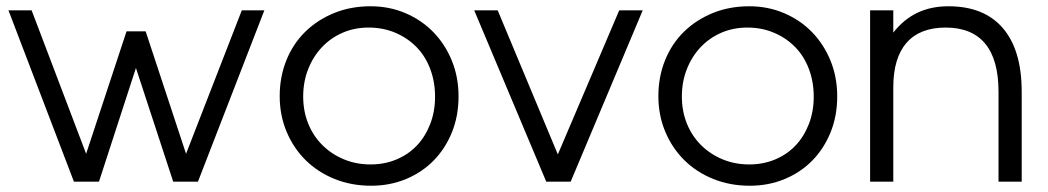

<svg xmlns="http://www.w3.org/2000/svg" viewBox="-20 -580 3345 613"><path d="M216 0H296L414 -363L533 0H612L824 -547H752L574 -89L445 -480H384L255 -89L81 -547H7Z M873 -273Q873 -212 895 -159.5Q917 -107 956 -68.5Q995 -30 1048.5 -8.5Q1102 13 1165 13Q1225 13 1276.5 -8.5Q1328 -30 1365 -68Q1402 -106 1423 -158Q1444 -210 1444 -272Q1444 -334 1422.5 -386.5Q1401 -439 1363.5 -477.5Q1326 -516 1274.5 -538Q1223 -560 1163 -560Q1100 -560 1047 -538.5Q994 -517 955 -479Q916 -441 894.5 -388Q873 -335 873 -273ZM1163 -55Q1117 -55 1077.5 -71.5Q1038 -88 1009 -117Q980 -146 964 -185.5Q948 -225 948 -272Q948 -319 964 -359.5Q980 -400 1008 -429.5Q1036 -459 1074 -475.5Q1112 -492 1157 -492Q1203 -492 1242 -475.5Q1281 -459 1309.5 -430Q1338 -401 1353.5 -360Q1369 -319 1369 -271Q1369 -224 1353.5 -184Q1338 -144 1311 -115.5Q1284 -87 1246 -71Q1208 -55 1163 -55Z M1724 0H1802L2032 -547H1957L1761 -87L1569 -547H1494Z M2082 -273Q2082 -212 2104 -159.5Q2126 -107 2165 -68.5Q2204 -30 2257.5 -8.5Q2311 13 2374 13Q2434 13 2485.5 -8.5Q2537 -30 2574 -68Q2611 -106 2632 -158Q2653 -210 2653 -272Q2653 -334 2631.5 -386.5Q2610 -439 2572.5 -477.5Q2535 -516 2483.5 -538Q2432 -560 2372 -560Q2309 -560 2256 -538.5Q2203 -517 2164 -479Q2125 -441 2103.5 -388Q2082 -335 2082 -273ZM2372 -55Q2326 -55 2286.5 -71.5Q2247 -88 2218 -117Q2189 -146 2173 -185.5Q2157 -225 2157 -272Q2157 -319 2173 -359.5Q2189 -400 2217 -429.5Q2245 -459 2283 -475.5Q2321 -492 2366 -492Q2412 -492 2451 -475.5Q2490 -459 2518.5 -430Q2547 -401 2562.5 -360Q2578 -319 2578 -271Q2578 -224 2562.5 -184Q2547 -144 2520 -115.5Q2493 -87 2455 -71Q2417 -55 2372 -55Z M2758 0H2832V-301Q2832 -395 2874.5 -443.5Q2917 -492 2999 -492Q3083 -492 3125.5 -440.5Q3168 -389 3168 -287V0H3242V-287Q3242 -420 3182 -490Q3122 -560 3008 -560Q2953 -560 2909.5 -539.5Q2866 -519 2832 -476V-547H2758Z"/></svg>

Font: Involve
Style: Regular
Weight: 400
Designer: Stefan Peev
Foundry: Context Ltd.
Version: Version 1.001